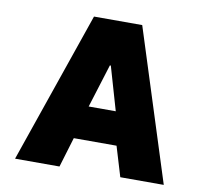

<svg xmlns="http://www.w3.org/2000/svg" viewBox="-73 -717 852 796"><g transform="rotate(10 353.0 -318.5)"><path d="M40 0 260 -637H463L666 0H483L445 -126H265L227 0ZM303 -266H417L364 -449H360Z"/></g></svg>

Font: Braah One
Style: Regular
Weight: 400
Designer: Ashish Kumar
Foundry: Ashish Kumar
Version: Version 1.001; ttfautohint (v1.8.4.7-5d5b);gftools[0.9.29]